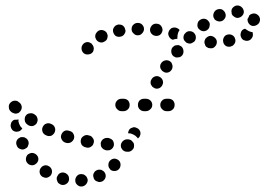

<svg xmlns="http://www.w3.org/2000/svg" viewBox="-20 -654 963 696"><path d="M265 -21Q269 -23 274 -23Q278 -23 282 -22Q287 -20 290 -17Q293 -15 295 -11Q297 -7 298 -2Q298 7 292 14Q286 21 277 22Q267 23 260 16Q253 10 253 1Q253 1 253 1Q253 0 253 0Q253 -2 253 -5Q254 -8 255 -10Q256 -13 258 -15Q261 -19 265 -21ZM199 -27Q192 -24 189 -17Q188 -15 186 -12Q186 -12 186 -11Q186 -11 186 -11Q185 -7 186 -2Q187 2 189 6Q191 10 195 12Q199 15 203 16Q212 18 220 13Q228 8 230 -1Q231 -5 230 -9Q230 -14 227 -18Q225 -22 221 -24Q218 -27 213 -28Q206 -30 199 -27ZM331 -37Q335 -39 339 -39Q344 -39 348 -38Q352 -36 356 -33Q359 -30 361 -26Q365 -18 362 -9Q358 0 350 4Q346 5 341 6Q337 6 333 4Q329 3 325 0Q322 -3 320 -7Q320 -7 320 -8Q320 -8 320 -8Q319 -11 318 -15Q317 -22 321 -28Q324 -34 331 -37ZM158 -51Q152 -55 145 -55Q137 -54 131 -49Q130 -47 128 -45Q128 -45 128 -45Q127 -44 127 -44Q122 -36 124 -27Q126 -18 134 -13Q138 -11 142 -10Q147 -9 151 -10Q155 -11 159 -14Q163 -16 165 -20Q170 -28 168 -37Q166 -46 158 -51ZM379 -72Q382 -75 386 -77Q390 -79 395 -79Q399 -79 403 -77Q407 -76 411 -72Q417 -66 417 -57Q417 -47 411 -41Q408 -37 404 -36Q400 -34 395 -34Q391 -34 387 -35Q382 -37 379 -40Q379 -40 379 -40Q379 -40 379 -41Q377 -43 375 -46Q372 -52 373 -59Q374 -67 379 -72ZM101 -99Q94 -101 86 -97Q85 -96 83 -95Q83 -95 82 -95Q82 -95 82 -95Q75 -89 74 -79Q73 -70 79 -63Q85 -56 94 -55Q103 -54 110 -60Q118 -66 119 -75Q120 -84 114 -91Q109 -97 101 -99ZM459 -110Q466 -116 466 -125Q466 -130 465 -134Q463 -138 460 -141Q457 -145 453 -147Q449 -148 445 -149H442Q432 -149 426 -143Q419 -137 418 -128Q418 -123 419 -119Q421 -115 424 -111Q427 -108 431 -106Q435 -104 440 -104H442Q452 -103 459 -110ZM385 -114Q392 -120 393 -129Q393 -134 392 -138Q391 -142 388 -146Q385 -149 381 -151Q377 -153 373 -154H370Q361 -155 353 -149Q346 -143 345 -134Q345 -130 346 -125Q347 -121 350 -118Q353 -114 357 -112Q361 -110 365 -109H368Q378 -108 385 -114ZM82 -144Q80 -148 77 -151Q73 -154 69 -156Q66 -157 63 -157Q59 -157 56 -157Q55 -156 53 -156Q53 -156 52 -155Q52 -155 52 -155Q44 -152 40 -143Q37 -134 41 -126Q44 -117 53 -114Q62 -110 70 -114Q74 -116 78 -119Q81 -122 82 -127Q84 -131 84 -135Q84 -140 82 -144ZM303 -119Q307 -120 311 -123Q314 -125 317 -129Q319 -133 320 -137Q322 -147 316 -154Q311 -162 302 -163L299 -164Q290 -166 282 -160Q274 -155 273 -146Q272 -141 273 -137Q274 -133 276 -129Q279 -125 283 -123Q287 -120 291 -120L294 -119Q298 -118 303 -119ZM237 -138Q245 -143 248 -151Q251 -160 246 -169Q242 -177 233 -179L230 -180Q221 -183 213 -179Q205 -174 202 -165Q199 -156 204 -148Q208 -140 217 -137L220 -136Q229 -134 237 -138ZM446 -179Q448 -184 451 -187Q455 -190 459 -191Q463 -193 467 -193Q472 -192 476 -190Q484 -187 488 -178Q491 -169 487 -161Q486 -158 484 -156Q482 -154 480 -152Q479 -154 477 -156Q471 -163 462 -167Q454 -171 446 -171H444Q444 -173 445 -175Q445 -177 446 -179ZM166 -162Q174 -166 178 -174Q182 -183 179 -191Q176 -200 167 -204L165 -205Q156 -209 148 -206Q139 -203 135 -194Q131 -186 134 -177Q137 -168 146 -164L148 -163Q157 -159 166 -162ZM53 -180Q50 -178 45 -177Q36 -175 28 -180Q21 -185 19 -195Q18 -199 19 -203Q20 -208 22 -212Q24 -214 27 -217Q29 -219 33 -220Q36 -220 39 -220Q43 -220 46 -221Q46 -221 47 -221Q47 -221 47 -221Q47 -217 47 -213Q49 -204 54 -196Q57 -192 61 -188Q61 -188 60 -187Q60 -187 60 -187Q57 -183 53 -180ZM98 -197Q107 -199 113 -207Q115 -211 116 -215Q117 -219 116 -224Q115 -228 113 -232Q110 -236 107 -238L104 -240Q97 -245 87 -243Q78 -242 73 -234Q70 -230 70 -226Q69 -221 70 -217Q70 -213 73 -209Q75 -205 79 -203L81 -201Q89 -196 98 -197ZM29 -244Q33 -242 38 -242Q42 -243 46 -244Q50 -246 53 -250Q59 -257 59 -266Q58 -275 52 -281L49 -283Q46 -286 42 -288Q38 -289 33 -289Q29 -289 25 -287Q21 -285 18 -282Q11 -275 12 -266Q12 -256 19 -250L21 -248Q25 -245 29 -244ZM444 -258Q450 -264 450 -274Q450 -283 444 -290Q437 -296 428 -296H421Q411 -296 405 -290Q398 -283 398 -274Q398 -264 405 -258Q411 -251 421 -251H428Q437 -251 444 -258ZM525 -258Q532 -264 532 -274Q532 -283 525 -290Q518 -296 509 -296H502Q493 -296 486 -290Q480 -283 480 -274Q480 -264 486 -258Q493 -251 502 -251H509Q518 -251 525 -258ZM607 -258Q613 -264 613 -274Q613 -283 607 -290Q600 -296 591 -296H584Q574 -296 568 -290Q561 -283 561 -274Q561 -264 568 -258Q574 -251 584 -251H591Q600 -251 607 -258ZM526 -359Q526 -355 526 -351Q527 -347 530 -343Q532 -339 536 -337Q544 -331 553 -333Q562 -335 567 -343Q567 -343 568 -344Q568 -344 568 -345Q573 -353 570 -362Q567 -371 559 -375Q551 -380 542 -377Q533 -374 529 -366Q527 -363 526 -359ZM561 -418Q560 -413 561 -409Q562 -404 565 -401Q567 -397 571 -395Q579 -389 588 -391Q597 -393 602 -401Q605 -405 605 -409Q606 -413 605 -418Q604 -422 602 -426Q599 -430 596 -432Q588 -437 579 -435Q570 -433 565 -426Q562 -422 561 -418ZM601 -465Q602 -456 609 -450Q612 -448 617 -446Q621 -445 625 -446Q630 -446 634 -448Q638 -450 641 -454Q646 -461 645 -470Q644 -480 637 -486Q633 -488 629 -490Q625 -491 620 -490Q616 -490 612 -488Q608 -485 605 -482Q600 -475 601 -465ZM320 -478Q320 -484 317 -489Q314 -493 311 -497Q311 -497 310 -497Q310 -497 310 -497Q302 -503 293 -501Q284 -499 279 -491Q274 -483 276 -474Q278 -465 285 -460Q293 -455 302 -457Q311 -458 317 -466Q320 -472 320 -478ZM759 -485Q753 -478 743 -479Q739 -479 735 -480Q731 -482 727 -485Q724 -488 723 -493Q721 -497 721 -501Q721 -506 723 -510Q724 -514 728 -517Q731 -520 735 -522Q739 -524 744 -524Q752 -523 758 -518Q765 -512 766 -504Q766 -503 766 -502Q766 -502 766 -501Q766 -501 766 -501Q766 -492 759 -485ZM833 -502Q832 -498 829 -494Q827 -491 823 -488Q819 -486 815 -485Q806 -483 798 -488Q790 -494 789 -503Q788 -507 789 -512Q790 -516 792 -520Q795 -523 798 -526Q802 -528 807 -529Q811 -530 815 -529Q820 -528 823 -526Q826 -524 828 -522Q830 -519 831 -517Q832 -514 833 -511Q833 -511 833 -511Q833 -511 833 -511Q834 -507 833 -502ZM645 -518Q645 -509 652 -503Q655 -499 659 -498Q663 -496 668 -496Q672 -496 676 -498Q680 -500 684 -503Q690 -509 690 -519Q690 -528 683 -535Q677 -541 667 -541Q658 -541 652 -534Q645 -528 645 -518ZM365 -508Q362 -505 358 -503Q350 -498 341 -501Q332 -504 328 -512Q326 -516 325 -521Q325 -525 326 -529Q328 -534 331 -537Q334 -541 338 -543Q346 -547 355 -544Q364 -541 368 -533Q368 -533 368 -532Q368 -532 368 -532Q369 -529 370 -527Q371 -524 370 -521Q370 -518 369 -516Q368 -511 365 -508ZM886 -509Q886 -509 886 -509Q893 -514 896 -522Q898 -530 895 -538Q893 -538 891 -538Q882 -540 874 -546Q871 -548 868 -550Q867 -550 866 -549Q864 -549 863 -548Q855 -544 853 -535Q850 -526 855 -517Q859 -509 868 -507Q877 -504 886 -509Q886 -509 886 -509ZM606 -510Q597 -513 593 -521Q588 -530 591 -538Q594 -547 602 -552Q611 -556 620 -553Q623 -552 626 -550Q629 -548 631 -545Q628 -541 626 -536Q623 -528 623 -518Q623 -516 623 -513Q620 -513 618 -513Q612 -512 607 -510Q606 -510 606 -510Q606 -510 606 -510ZM429 -528Q424 -522 416 -521Q407 -519 399 -524Q392 -530 390 -539Q389 -543 390 -548Q391 -552 394 -556Q396 -559 400 -562Q404 -564 408 -565Q409 -565 410 -565Q411 -565 412 -565Q421 -565 427 -560Q433 -554 434 -546Q434 -545 435 -544Q435 -544 435 -543Q435 -543 435 -543Q435 -535 429 -528ZM544 -524Q535 -525 529 -532Q523 -539 524 -549Q526 -558 533 -564Q540 -569 549 -568Q559 -567 564 -560Q570 -552 569 -543Q569 -543 569 -543Q569 -543 569 -543Q569 -541 568 -540Q566 -532 559 -527Q552 -523 544 -524ZM480 -526Q489 -526 495 -533Q502 -540 502 -549Q502 -558 495 -565Q489 -571 479 -571Q470 -571 463 -564Q457 -558 457 -548Q457 -539 464 -533Q470 -526 479 -526Q479 -526 480 -526Q480 -526 480 -526ZM696 -567Q697 -576 704 -581Q712 -587 721 -586Q730 -585 736 -577Q742 -570 740 -561Q739 -551 732 -546Q725 -540 716 -541Q708 -542 702 -548Q701 -549 701 -549Q701 -549 700 -549Q700 -550 700 -550Q694 -557 696 -567ZM904 -605Q895 -606 887 -601Q887 -601 886 -600Q885 -600 884 -599Q883 -595 881 -592Q880 -588 877 -585Q877 -581 878 -577Q879 -573 881 -570Q886 -562 895 -560Q904 -559 912 -564Q920 -569 922 -578Q924 -587 919 -595Q913 -603 904 -605ZM755 -607Q758 -615 766 -619Q775 -623 784 -620Q792 -616 796 -608Q800 -599 797 -591Q793 -582 785 -578Q777 -575 770 -577Q762 -579 757 -585Q757 -587 755 -589Q755 -589 755 -589Q755 -589 755 -589Q751 -598 755 -607ZM827 -629Q834 -635 843 -634Q852 -633 858 -626Q864 -619 864 -610Q863 -601 856 -595Q849 -589 839 -589Q833 -590 828 -594Q823 -597 820 -603Q820 -608 819 -612Q819 -612 819 -613Q819 -613 819 -614Q819 -623 827 -629Z"/></svg>

Font: FRB American Cursive Guidelines Dotted Extrabold
Style: Bold Italic
Weight: 800
Italic angle: -25°
Version: Version 2.0;Modular Font Editor K font №1